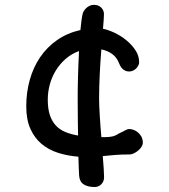

<svg xmlns="http://www.w3.org/2000/svg" viewBox="-20 -725 695 789"><path d="M87.9 -288.1Q87.9 -345.2 102.3 -396.7Q116.7 -448.2 144.8 -489.7Q172.9 -531.2 214.6 -560.3Q256.3 -589.4 310.5 -601.6Q312.5 -623.5 314.9 -641.6Q317.4 -659.7 320.3 -670.9Q320.8 -673.3 324 -679Q327.1 -684.6 333 -690.4Q338.9 -696.3 347.2 -700.7Q355.5 -705.1 365.7 -705.1Q384.8 -705.1 396 -693.8Q407.2 -682.6 407.2 -667Q407.2 -660.2 406.2 -644.5Q405.3 -628.9 403.3 -606.9Q424.8 -602.5 450.7 -590.3Q476.6 -578.1 499 -559.8Q521.5 -541.5 536.6 -518.6Q551.8 -495.6 551.8 -469.2Q551.8 -462.4 548.3 -455.6Q544.9 -448.7 539.3 -443.4Q533.7 -438 526.4 -434.6Q519 -431.2 510.7 -431.2Q498.5 -431.2 487.8 -438.5Q477.1 -445.8 470.2 -462.9Q460.4 -489.3 440.9 -503.2Q421.4 -517.1 396.5 -522Q394.5 -497.6 392.8 -471.9Q391.1 -446.3 389.9 -420.4Q388.7 -394.5 387.9 -369.1Q387.2 -343.8 387.2 -320.8Q387.2 -307.6 387.9 -289.6Q388.7 -271.5 389.9 -250.7Q391.1 -230 392.8 -207.3Q394.5 -184.6 396.5 -161.6H415.5Q428.2 -161.6 440.9 -164.1Q453.6 -166.5 468.3 -176.3Q485.4 -184.1 494.6 -189.5Q503.9 -194.8 512.2 -194.8Q518.1 -194.8 527.3 -191.9Q536.6 -189 545.4 -182.1Q554.2 -175.3 560.5 -164.6Q566.9 -153.8 566.9 -138.2Q566.9 -129.9 561.3 -121.3Q555.7 -112.8 547.4 -106Q539.1 -99.1 529.8 -94.7Q520.5 -90.3 513.2 -90.3Q477.5 -90.3 451.2 -88.1Q424.8 -85.9 402.3 -83.5Q404.8 -54.7 406.2 -31.7Q407.7 -8.8 407.7 2.9Q407.7 21 396.2 32.2Q384.8 43.5 369.1 43.5Q340.8 43.5 324 32.7Q307.1 22 305.2 -2.9Q304.2 -14.2 303.7 -34.4Q303.2 -54.7 302.2 -81.1Q257.8 -84.5 218.8 -96.9Q179.7 -109.4 150.6 -133.8Q121.6 -158.2 104.7 -196Q87.9 -233.9 87.9 -288.1ZM300.8 -168Q300.3 -193.4 300 -218.3Q299.8 -243.2 299.6 -265.4Q299.3 -287.6 299.3 -305.7Q299.3 -323.7 299.3 -335.4Q299.3 -346.2 299.6 -365Q299.8 -383.8 300.5 -408Q301.3 -432.1 302.2 -459.7Q303.2 -487.3 304.7 -515.1Q274.4 -504.4 250.5 -483.6Q226.6 -462.9 210 -436.3Q193.4 -409.7 184.8 -378.4Q176.3 -347.2 176.3 -315.4Q176.3 -278.3 184.8 -252.4Q193.4 -226.6 209.5 -209.2Q225.6 -191.9 248.8 -182.4Q272 -172.9 300.8 -168Z"/></svg>

Font: Short Stack
Style: Regular
Weight: 400
Designer: James Grieshaber
Foundry: James Grieshaber
Version: Version 1.002